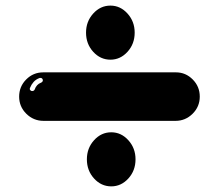

<svg xmlns="http://www.w3.org/2000/svg" viewBox="-20 -760 779 682"><path d="M603.5 -330.7H134.7Q99 -330.7 73.5 -355.9Q48 -381.2 48 -416.8Q48 -452.5 73 -477.7Q98 -503 133.7 -503H605Q639.6 -503 664.6 -477.7Q689.6 -452.5 689.6 -416.8Q689.6 -381.2 664.1 -355.9Q638.6 -330.7 603.5 -330.7ZM94.6 -436.6Q100 -436.6 103 -441.6Q109.4 -460.4 125.7 -466.3Q132.2 -469.3 132.2 -474.8Q132.2 -477.7 130.2 -480.4Q128.2 -483.2 124.3 -483.2H121.3Q107.4 -478.2 99.3 -468.8Q91.1 -459.4 87.1 -449L85.6 -444.6Q85.6 -440.1 91.1 -437.1ZM375.2 -290.1Q410.4 -290.1 435.9 -261.9Q461.4 -233.7 461.4 -194.1Q461.4 -154 435.9 -126Q410.4 -98 375.2 -98Q339.6 -98 314.1 -126Q288.6 -154 288.6 -194.1Q288.6 -233.7 314.1 -261.9Q339.6 -290.1 375.2 -290.1ZM372.3 -740.1Q407.4 -740.1 432.9 -711.9Q458.4 -683.7 458.4 -644.1Q458.4 -604 432.9 -576Q407.4 -548 372.3 -548Q336.6 -548 311.1 -576Q285.6 -604 285.6 -644.1Q285.6 -683.7 311.1 -711.9Q336.6 -740.1 372.3 -740.1Z"/></svg>

Font: AKL FREE 002
Style: Regular
Weight: 400
Designer: AKL
Foundry: AKL
Version: Version 1.00;August 17, 2024;FontCreator 13.0.0.2675 64-bit